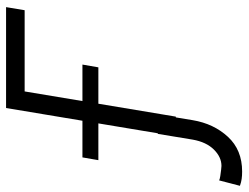

<svg xmlns="http://www.w3.org/2000/svg" viewBox="-232 -474 799 617"><g transform="rotate(-90 167.5 -165.5)"><path d="M453.1 -545.5 443.2 -485.8H182.2L101.2 0H38L128.9 -545.5ZM-38.7 -248.9 -29.8 -300.1H268.5L259.6 -248.9ZM45.8 -57.9H108.3L89.8 54.3Q78.5 121.8 36.4 167.4Q-5.7 213.1 -75.3 213.1Q-88.4 213.1 -98.9 211.6Q-109.4 210.2 -121.1 206L-103.7 139.2Q-100.1 141.3 -89.8 142.9Q-79.5 144.5 -69.6 145.6Q-59.7 146.7 -57.2 146.7Q-28.8 146.7 -4.6 122.3Q19.5 98 27.3 54.3Z"/></g></svg>

Font: Inter UI Light
Style: Italic
Weight: 300
Italic angle: 9.39999°
Designer: Rasmus Andersson
Foundry: rsms
Version: 3.2;8d6f07862